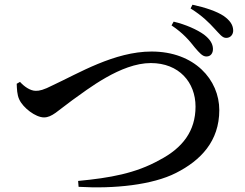

<svg xmlns="http://www.w3.org/2000/svg" viewBox="-20 -826 1040 816"><path d="M808 -624C827 -602 841 -585 858 -586C876 -586 886 -601 885 -620C884 -640 873 -659 847 -679C818 -700 769 -722 718 -734L709 -718C759 -685 786 -652 808 -624ZM891 -705C913 -682 925 -664 942 -665C960 -665 972 -680 971 -698C970 -722 956 -740 931 -758C901 -778 853 -794 798 -806L790 -790C840 -759 870 -728 891 -705ZM65 -478 51 -470C52 -449 52 -424 62 -403C78 -368 131 -327 167 -327C201 -327 225 -355 287 -400C352 -446 493 -558 621 -558C741 -558 811 -476 811 -373C811 -269 756 -197 658 -146C556 -89 448 -70 312 -57L314 -32C465 -23 628 -40 728 -91C833 -144 912 -226 912 -358C912 -487 807 -607 624 -607C466 -607 313 -514 205 -464C164 -443 148 -440 132 -440C108 -440 82 -459 65 -478Z"/></svg>

Font: Noto Serif CJK SC SemiBold
Style: Regular
Weight: 600
Designer: Ryoko NISHIZUKA 西塚涼子 (kana & ideographs); Frank Grießhammer (Latin, Greek & Cyrillic); Wenlong ZHANG 张文龙 (bopomofo); San
Foundry: Adobe
Version: Version 2.001;hotconv 1.1.0;makeotfexe 2.6.0